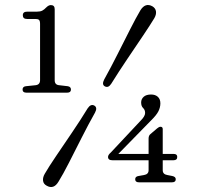

<svg xmlns="http://www.w3.org/2000/svg" viewBox="-20 -735 804 774"><path d="M89 -658.5Q72 -658.5 72 -673.5Q72 -688 89.5 -688H128.5Q142.5 -688 150.5 -692.2Q158.5 -696.5 166.5 -705Q176 -714.5 185 -714.5Q200.5 -714.5 200.5 -698V-411.5Q200.5 -393 218.5 -391.5L253 -387.5Q266 -385.5 266 -374Q266 -361.5 251 -361.5H86Q71 -361.5 71 -374Q71 -386 84.5 -387.5L123.5 -391.5Q141.5 -393.5 141.5 -412V-638.5Q141.5 -650.5 137.5 -654.5Q133.5 -658.5 124 -658.5ZM579 -176.5Q579 -188.5 586.5 -194.5L613.5 -217.5Q621 -224 627 -224Q636 -224 636 -214.5V-114.5H680Q694.5 -114.5 694.5 -102.5Q694.5 -89 679.5 -89H636V-49Q636 -32.5 654 -29.5L674.5 -25.5Q688.5 -22.5 688.5 -12.5Q688.5 0 673 0H540.5Q525 0 525 -12.5Q525 -23.5 538.5 -25.5L561 -29.5Q579 -32.5 579 -49V-89H433Q415.5 -89 415.5 -102.5Q415.5 -110.5 427 -120.5L545.5 -247Q565 -266 565 -279.5Q565 -292 557 -299.5Q549 -307 549 -322Q549 -335.5 559.2 -344.8Q569.5 -354 589 -354Q606 -354 616.2 -344.8Q626.5 -335.5 626.5 -318.5Q626.5 -302 618.5 -286.2Q610.5 -270.5 589 -249.5L457 -114.5H579ZM428.5 -397.5Q416.5 -379 402.5 -387Q389.5 -394 400 -414.5Q427.5 -464 454.2 -517.2Q481 -570.5 504.8 -617.2Q528.5 -664 546 -693.5Q566 -725.5 594.5 -709.5Q607 -702 608.8 -689Q610.5 -676 602 -661.5Q586 -635 556.8 -591.5Q527.5 -548 493.2 -497.2Q459 -446.5 428.5 -397.5ZM333.5 -298.5Q346 -317 360 -309.5Q374 -301.5 363 -281Q336 -233 309 -179.5Q282 -126 258 -79Q234 -32 216 -3Q196.5 30 168 13.5Q155 6.5 153.5 -6.8Q152 -20 160.5 -34.5Q176 -61.5 205.8 -105.5Q235.5 -149.5 270 -200.2Q304.5 -251 333.5 -298.5Z"/></svg>

Font: Fraunces 9pt Soft Light
Style: Regular
Weight: 300
Version: Version 1.000;[0bf87f6ff]